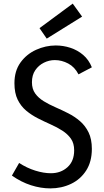

<svg xmlns="http://www.w3.org/2000/svg" viewBox="-20 -1032 575 1064"><path d="M259 12Q206 12 151.5 -5.5Q97 -23 46 -59L86 -129Q129 -101 175.5 -86.5Q222 -72 262 -72Q317 -72 354 -105.5Q391 -139 391 -199Q391 -238 373 -263.5Q355 -289 325.5 -308Q296 -327 261 -342.5Q226 -358 190.5 -376Q155 -394 125.5 -418.5Q96 -443 78 -479.5Q60 -516 60 -571Q60 -639 93.5 -685.5Q127 -732 180 -756Q233 -780 289 -780Q331 -780 370.5 -767Q410 -754 441 -727.5Q472 -701 489 -659L415 -620Q394 -661 358 -680Q322 -699 284 -699Q252 -699 223 -684.5Q194 -670 175.5 -643Q157 -616 157 -576Q157 -539 175 -514Q193 -489 222.5 -471Q252 -453 287.5 -437.5Q323 -422 358.5 -404Q394 -386 423.5 -360.5Q453 -335 471 -298Q489 -261 489 -207Q489 -136 457.5 -87Q426 -38 373.5 -13Q321 12 259 12ZM239 -818 199 -876 383 -1012 435 -940Z"/></svg>

Font: Yaldevi Medium
Style: Regular
Weight: 500
Designer: Sol Matas, Rajitha Manaperi, Kosala Senevirathne
Foundry: Mooniak
Version: Version 1.100